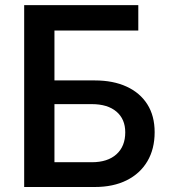

<svg xmlns="http://www.w3.org/2000/svg" viewBox="-20 -748 686 768"><path d="M76.7 0V-727.5H533.2V-626H197.8V-426.3H358.9Q432.6 -426.3 486.3 -401.6Q540 -377 569.3 -330.8Q598.6 -284.7 598.6 -219.2Q598.6 -152.3 569.6 -103Q540.5 -53.7 486.8 -26.9Q433.1 0 358.9 0ZM197.8 -99.1H347.2Q410.6 -99.1 445.8 -130.9Q481 -162.6 481 -218.8Q481 -271.5 445.8 -301.5Q410.6 -331.5 347.2 -331.5H197.8Z"/></svg>

Font: Inter Cardless
Style: Medium
Weight: 500
Designer: Rasmus Andersson
Foundry: rsms
Version: Version 4.001;git-9221beed3